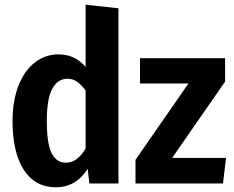

<svg xmlns="http://www.w3.org/2000/svg" viewBox="-20 -776 989 812"><path d="M481 -741V0H358L351 -62Q301 16 217 16Q128 16 80.5 -58Q33 -132 33 -265Q33 -348 57.5 -412Q82 -476 126.5 -511Q171 -546 228 -546Q297 -546 342 -493V-756ZM342 -147V-393Q324 -418 306 -430.5Q288 -443 265 -443Q224 -443 201 -400.5Q178 -358 178 -265Q178 -168 198.5 -128Q219 -88 258 -88Q284 -88 304 -103Q324 -118 342 -147ZM932 -431 708 -108H936L923 0H553V-100L777 -423H572V-530H932Z"/></svg>

Font: Fira Sans Condensed SemiBold
Style: Regular
Weight: 600
Width: 3
Designer: bBox Type GmbH & Carrois Corporate GbR & Edenspiekermann AG
Foundry: bBox Type GmbH & Carrois Corporate GbR & Edenspiekermann AG
Version: Version 4.301